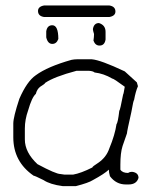

<svg xmlns="http://www.w3.org/2000/svg" viewBox="-20 -666 528 683"><path d="M253.9 -455.1H306.6Q337.9 -452.6 423.8 -412.1L466.8 -373L470.7 -359.4Q462.4 -340.3 457 -310.5Q454.6 -309.6 447.3 -267.6Q431.6 -198.2 431.6 -191.4L416 -146.5Q408.2 -122.1 408.2 -80.1V-62.5Q415.5 -50.8 435.5 -50.8Q441.9 -54.7 447.3 -54.7H451.2Q472.7 -51.3 472.7 -33.2Q465.8 -9.8 437.5 -9.8H427.7Q393.1 -9.8 371.1 -39.1Q367.2 -52.7 367.2 -62.5Q351.1 -47.4 310.5 -25.4Q295.4 -15.6 250 -3.9H203.1Q158.2 -9.8 134.8 -25.4Q103.5 -41 99.6 -41Q27.3 -90.8 27.3 -177.7V-226.6Q27.3 -249.5 48.8 -314.5Q75.7 -376.5 107.4 -398.4Q149.4 -429.2 234.4 -453.1Q244.6 -455.1 253.9 -455.1ZM68.4 -169.9Q68.4 -124 113.3 -82Q178.7 -46.9 195.3 -46.9L209 -44.9H240.2Q268.1 -49.8 308.6 -70.3Q308.6 -73.7 328.1 -85.9Q358.4 -106 369.1 -138.7Q388.7 -185.5 394.5 -224.6Q399.4 -229.5 404.3 -271.5Q407.2 -273.4 418 -330.1Q419.4 -330.1 423.8 -357.4Q384.3 -386.7 378.9 -386.7Q349.1 -404.3 316.4 -408.2Q311 -413.1 296.9 -414.1H252Q172.9 -393.1 140.6 -371.1Q140.6 -368.2 123 -357.4Q111.8 -349.1 107.4 -332Q93.3 -319.8 80.1 -273.4Q68.4 -240.7 68.4 -209ZM136.7 -646.5H369.1Q390.6 -643.1 390.6 -625Q390.6 -609.4 369.1 -605.5H136.7Q115.2 -608.9 115.2 -627Q115.2 -642.6 136.7 -646.5ZM332 -584Q355.5 -576.7 355.5 -552.7V-525.4Q352.1 -503.9 334 -503.9Q318.8 -503.9 312.5 -521.5Q314.5 -535.2 314.5 -544.9Q310.5 -557.6 310.5 -562.5Q314 -584 332 -584ZM166 -576.2Q187.5 -576.2 187.5 -527.3Q181.2 -509.8 166 -509.8Q149.9 -509.8 144.5 -533.2V-554.7Q147.9 -576.2 166 -576.2Z"/></svg>

Font: CEF Fonts CJK
Style: Regular
Weight: 400
Designer: PartyBoss (派对大魔王)
Version: Release 2.25